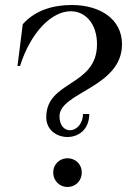

<svg xmlns="http://www.w3.org/2000/svg" viewBox="-20 -734 556 768"><path d="M250 -186C293 -186 337 -215 337 -278H312C311 -236 284 -213 260 -213C238 -213 218 -231 218 -269C218 -365 468 -384 468 -557C468 -658 380 -714 267 -714C198 -714 123 -696 71 -637L50 -470H60C104 -608 188 -689 263 -689C322 -689 368 -639 368 -557C368 -387 165 -413 165 -265C165 -214 207 -186 250 -186ZM250 14C280 14 307 -9 307 -44C307 -79 280 -101 250 -101C220 -101 193 -79 193 -44C193 -9 220 14 250 14Z"/></svg>

Font: Sprat Condesed
Style: Regular
Weight: 400
Width: 3
Designer: Ethan Nakache
Foundry: Collletttivo
Version: Version 2.000;Glyphs 3.2 (3217)